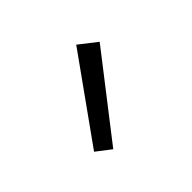

<svg xmlns="http://www.w3.org/2000/svg" viewBox="-42 -877 350 350"><g transform="rotate(45 133.0 -701.5)"><path d="M67.5 -776.5 41 -742.5 202 -627.5 223.5 -655.5Z"/></g></svg>

Font: Hepta Slab ExtraLight Light
Style: Regular
Weight: 300
Version: Version 1.100